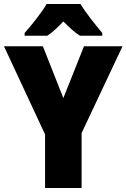

<svg xmlns="http://www.w3.org/2000/svg" viewBox="-20 -947 637 967"><path d="M215 -927Q197 -896 162.5 -851.5Q128 -807 104 -781V-767H218Q238 -780 257 -797.5Q276 -815 299 -839Q322 -816 342 -798Q362 -780 383 -767H495V-781Q468 -813 437 -853Q406 -893 385 -927ZM196 -714H0L207 -270V0H391V-277L597 -714H403L299 -453Z"/></svg>

Font: Noto Sans UI SemiCondensed Black
Style: Regular
Weight: 900
Width: 4
Designer: Monotype Design Team
Foundry: Monotype Imaging Inc.
Version: 1.001